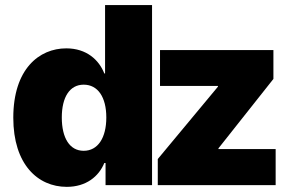

<svg xmlns="http://www.w3.org/2000/svg" viewBox="-20 -727 1158 754"><path d="M242.2 6.8C318.4 6.8 368.2 -34.2 389.6 -86.9H394.5V0H577.1V-707H392.6V-438.5H389.6C369.1 -491.2 320.3 -537.1 240.2 -537.1C133.8 -537.1 32.2 -456.1 32.2 -264.6C32.2 -82 127.9 6.8 242.2 6.8ZM308.6 -134.8C253.9 -134.8 222.7 -184.6 222.7 -265.6C222.7 -345.7 253.9 -394.5 308.6 -394.5C364.3 -394.5 397.5 -345.7 397.5 -265.6C397.5 -185.5 364.3 -134.8 308.6 -134.8ZM599.6 0H1062.5V-141.6H837.9V-144.5L1053.7 -417V-530.3H608.4V-389.6H835.9V-386.7L599.6 -102.5Z"/></svg>

Font: Pretendard Black
Style: Regular
Weight: 900
Designer: Base glyphs from Inter by Rasmus Andersson; Hangeul glyphs from Noto Sans CJK(Source Han Sans) by Jang Soo-young and Kan
Foundry: Kil Hyung-jin
Version: Version 1.309;Glyphs 3.2 (3225)